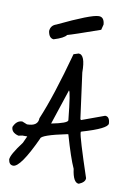

<svg xmlns="http://www.w3.org/2000/svg" viewBox="-103 -862 667 958"><g transform="rotate(10 231.0 -382.5)"><path d="M227 -594 252 -602Q286 -602 286 -512L317 -281L321 -277L436 -319Q459 -319 461 -284Q461 -258 334 -221L330 -219V-215Q330 -194 396 4V6Q396 25 365 38Q336 38 327 -31Q304 -81 271 -196H267Q136 -169 136 -150Q64 6 27 6Q6 6 2 -21Q2 -45 55 -115L71 -150H46L27 -146Q-10 -155 -10 -184Q5 -219 34 -219L59 -209Q115 -209 115 -250Q166 -370 227 -594ZM236 -412 177 -234Q259 -250 259 -265Q244 -412 236 -412ZM87 -687Q89 -716 117 -725Q280 -803 318 -803Q320 -803 321 -803Q346 -802 349 -766L342 -738Q206 -690 179 -683Q168 -666 116 -650Q92 -652 87 -687Z"/></g></svg>

Font: Just Me Again Down Here
Style: Regular
Weight: 400
Designer: Kimberly Geswein
Foundry: Kimberly Geswein
Version: Version 1.002 2007